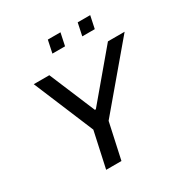

<svg xmlns="http://www.w3.org/2000/svg" viewBox="-198 -1041 1148 1197"><g transform="rotate(-30 376.0 -442.5)"><path d="M222 0 278 -257 98 -688H210L348 -359H355L632 -688H752L388 -257L332 0ZM509 -795 528 -885H618L599 -795ZM294 -795 313 -885H404L385 -795Z"/></g></svg>

Font: Saira SemiExpanded Medium
Style: Italic
Weight: 500
Width: 6
Italic angle: -12°
Designer: Hector Gatti with collaboration of the Omnibus-Type team
Foundry: Omnibus-Type
Version: Version 1.101